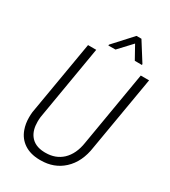

<svg xmlns="http://www.w3.org/2000/svg" viewBox="-217 -1005 992 1121"><g transform="rotate(30 279.0 -444.5)"><path d="M557.6 -710.9 472.2 -210Q457.5 -104.5 393.6 -45.9Q332.5 10.3 242.2 10.3Q237.8 10.3 232.9 10.3Q172.4 9.3 130.6 -18.3Q88.9 -45.9 71.3 -95.7Q58.6 -130.9 58.6 -173.3Q58.6 -190.9 60.5 -209.5L146 -710.9H201.2L116.2 -209Q114.3 -191.9 114.3 -176.3Q114.3 -121.1 138.7 -87.4Q169.9 -43.9 236.8 -42Q241.2 -42 245.6 -42Q312.5 -42 357.4 -83.5Q404.3 -127.9 416.5 -209L501.5 -710.9ZM476.6 -773.4 476.1 -767.6 428.2 -768.1 379.4 -856 297.9 -768.6 250 -768.1 250.5 -774.4 364.3 -898.9H397.5Z"/></g></svg>

Font: MAUL Condensed Light Italic
Style: Light Italic
Weight: 300
Italic angle: -12°
Designer: MAUL
Version: Version 1.0; 2020; ttfautohint (v1.8.3)